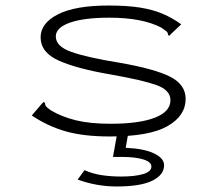

<svg xmlns="http://www.w3.org/2000/svg" viewBox="-20 -484 790 695"><path d="M378 10Q283 10 218 -8.5Q153 -27 95 -66L131 -108L138 -115L143 -111Q143 -103 147.5 -98Q152 -93 165 -84Q204 -61 255 -48.5Q306 -36 380 -36Q484 -36 540.5 -58Q597 -80 597 -121Q597 -158 546.5 -176Q496 -194 383 -214Q259 -235 193 -264.5Q127 -294 127 -349Q127 -400 189.5 -432Q252 -464 373 -464Q441 -464 487.5 -456.5Q534 -449 569 -434Q604 -419 636 -396L599 -361L592 -354L588 -359Q588 -366 582.5 -370.5Q577 -375 564 -384Q495 -420 376 -420Q284 -420 233 -402Q182 -384 182 -352Q182 -316 238.5 -296Q295 -276 412 -257Q539 -235 595.5 -206.5Q652 -178 652 -126Q652 -65 586.5 -27.5Q521 10 378 10ZM402 191Q330 191 261 166L286 132Q315 145 348 150Q381 155 418 155Q469 155 498.5 146Q528 137 528 119Q528 102 498.5 93Q469 84 421 84H389L404 0H444L435 51Q502 54 538 71.5Q574 89 574 114Q574 149 531.5 170Q489 191 402 191Z"/></svg>

Font: Inconsolata ExtraExpanded Light
Style: Regular
Weight: 300
Width: 8
Monospace: yes
Designer: Raph Levien, Cyreal, Brenton Simpson
Foundry: Raph Levien, Cyreal, Google
Version: Version 3.001; ttfautohint (v1.8.2.53-6de2)